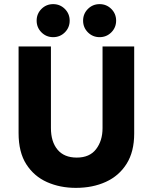

<svg xmlns="http://www.w3.org/2000/svg" viewBox="-20 -900 740 930"><path d="M347.5 10Q270.8 10 207.9 -17.9Q145 -45.8 107.5 -104.2Q70 -162.5 70 -255V-675H226.7V-280Q226.7 -213.3 258.8 -175Q290.8 -136.7 351.7 -136.7Q414.2 -136.7 445.4 -177.5Q476.7 -218.3 476.7 -279.2V-675H630V-253.3Q630 -165 593.3 -106.7Q556.7 -48.3 492.9 -19.2Q429.2 10 347.5 10ZM462.5 -720Q429.2 -720 405.8 -743.3Q382.5 -766.7 382.5 -800Q382.5 -833.3 405.8 -856.7Q429.2 -880 462.5 -880Q495.8 -880 519.2 -856.7Q542.5 -833.3 542.5 -800Q542.5 -766.7 519.2 -743.3Q495.8 -720 462.5 -720ZM237.5 -720Q204.2 -720 180.8 -743.3Q157.5 -766.7 157.5 -800Q157.5 -833.3 180.8 -856.7Q204.2 -880 237.5 -880Q270.8 -880 294.2 -856.7Q317.5 -833.3 317.5 -800Q317.5 -766.7 294.2 -743.3Q270.8 -720 237.5 -720Z"/></svg>

Font: Funnel Sans ExtraBold
Style: Regular
Weight: 800
Version: Version 1.000; Beta; Release 5; Build 24; ttfautohint (v1.8.